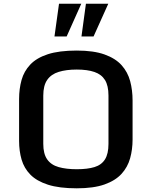

<svg xmlns="http://www.w3.org/2000/svg" viewBox="-20 -999 814 1031"><path d="M392.1 12.2Q297.9 12.2 237.3 -7.3Q176.8 -26.9 143.1 -61.3Q109.4 -95.7 95.9 -142.1Q82.5 -188.5 82.5 -242.2V-466.8Q82.5 -522 95.7 -569.3Q108.9 -616.7 142.6 -652.3Q176.3 -688 236.8 -707.8Q297.4 -727.5 392.1 -727.5Q482.9 -727.5 541.5 -706.5Q600.1 -685.5 633.1 -648.7Q666 -611.8 679 -563.2Q691.9 -514.6 691.9 -459.5V-249.5Q691.9 -196.3 678.7 -148.9Q665.5 -101.6 632.6 -65.4Q599.6 -29.3 541.3 -8.5Q482.9 12.2 392.1 12.2ZM392.1 -90.3Q449.7 -90.3 487.3 -101.8Q524.9 -113.3 543.7 -143.1Q562.5 -172.9 562.5 -226.6V-485.8Q562.5 -539.1 543.7 -569.3Q524.9 -599.6 487.1 -612.5Q449.2 -625.5 392.1 -625.5Q335.9 -625.5 295.4 -613Q254.9 -600.6 233.6 -570.1Q212.4 -539.6 212.4 -485.8V-226.6Q212.4 -172.9 233.4 -143.1Q254.4 -113.3 294.9 -101.8Q335.4 -90.3 392.1 -90.3ZM417.5 -803.2 441.4 -979H561.5L482.4 -803.2ZM272.5 -803.2 296.9 -979H416.5L337.9 -803.2Z"/></svg>

Font: Monda SemiBold
Style: Regular
Weight: 600
Designer: Vernon Adams
Foundry: Vernon Adams
Version: Version 2.200